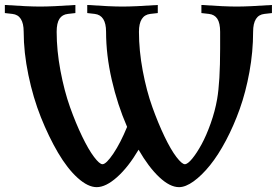

<svg xmlns="http://www.w3.org/2000/svg" viewBox="-22 -754 1131 776"><path d="M1001 -625.5Q1001 -544.9 986.1 -463.1Q971.2 -381.3 947 -313.7Q922.9 -246.1 891.4 -186.5Q859.9 -127 826.7 -85.9Q793.5 -44.9 760.7 -21.2Q728 2.4 701.7 2.4Q664.6 2.4 621.6 -38.1Q578.6 -78.6 538.1 -148.9Q496.6 -78.6 451.2 -38.1Q405.8 2.4 368.7 2.4Q333.5 2.4 292 -34.9Q250.5 -72.3 212.6 -136.7Q174.8 -201.2 143.3 -280Q111.8 -358.9 92.8 -450.7Q73.7 -542.5 73.7 -625.5Q73.7 -692.9 27.8 -697.8L-2.4 -701.2V-733.9Q91.8 -727.5 140.1 -727.5Q188.5 -727.5 282.7 -733.9V-701.2L252.4 -697.8Q229.5 -695.3 218.3 -678Q207 -660.6 207 -625.5Q207 -549.8 222.4 -468Q237.8 -386.2 261 -321Q284.2 -255.9 310.1 -202.4Q335.9 -148.9 358.2 -119.6Q380.4 -90.3 392.1 -90.3Q407.2 -90.3 436.3 -133.5Q465.3 -176.8 491.7 -241.2Q452.6 -331.1 429.7 -431.4Q406.7 -531.7 406.7 -625.5Q406.7 -692.4 360.8 -697.8L330.6 -701.2V-733.9Q424.8 -727.5 473.1 -727.5Q521.5 -727.5 615.7 -733.9V-701.2L585.4 -697.8Q539.6 -692.4 539.6 -625.5Q539.6 -549.8 554.9 -468Q570.3 -386.2 593.8 -321Q617.2 -255.9 642.8 -202.4Q668.5 -148.9 690.9 -119.6Q713.4 -90.3 725.1 -90.3Q736.3 -90.3 754.9 -112.8Q773.4 -135.3 792.7 -170.7Q812 -206.1 829.6 -255.6Q847.2 -305.2 855.5 -353Q867.7 -422.9 867.7 -558.1V-625.5Q867.7 -660.6 856.4 -678Q845.2 -695.3 822.3 -697.8L792 -701.2V-733.9Q886.2 -727.5 934.6 -727.5Q982.9 -727.5 1077.1 -733.9V-701.2L1046.9 -697.8Q1001 -692.9 1001 -625.5Z"/></svg>

Font: Flanker
Style: Bold
Weight: 700
Designer: Flanker
Foundry: Flanker
Version: Version 2.021